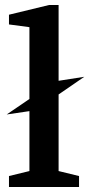

<svg xmlns="http://www.w3.org/2000/svg" viewBox="-20 -750 358 770"><path d="M123 -308 7 -291 202 -424 318 -442ZM16 0V-44L98 -64V-641L16 -652V-691L177 -730H215V-64L297 -44V0Z"/></svg>

Font: Manuale SemiBold
Style: Regular
Weight: 600
Version: Version 1.002